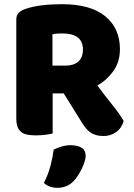

<svg xmlns="http://www.w3.org/2000/svg" viewBox="-20 -643 642 919"><path d="M232 -196V-4Q221 -1 197.5 2Q174 5 151 5Q128 5 110.5 1.5Q93 -2 81.5 -11Q70 -20 64 -36Q58 -52 58 -78V-549Q58 -570 69.5 -581.5Q81 -593 101 -600Q135 -612 180 -617.5Q225 -623 276 -623Q414 -623 484 -565Q554 -507 554 -408Q554 -346 522 -302Q490 -258 446 -234Q482 -185 517 -142Q552 -99 572 -64Q562 -29 535.5 -10.5Q509 8 476 8Q454 8 438 3Q422 -2 410 -11Q398 -20 388 -33Q378 -46 369 -61L285 -196ZM333 223Q316 241 296.5 248.5Q277 256 254 256Q216 256 190 233Q211 191 221.5 151.5Q232 112 237 73Q253 65 274.5 58.5Q296 52 318 52Q350 52 370 64Q390 76 390 104Q390 116 384.5 132.5Q379 149 371 165.5Q363 182 353 197.5Q343 213 333 223ZM295 -329Q333 -329 355 -348.5Q377 -368 377 -406Q377 -444 352.5 -463.5Q328 -483 275 -483Q260 -483 251 -482Q242 -481 231 -479V-329Z"/></svg>

Font: Baloo Tamma
Style: Regular
Weight: 400
Designer: Divya Kowshik and Ek Type
Foundry: Ek Type
Version: Version 1.443;PS 1.000;hotconv 16.6.51;makeotf.lib2.5.65220;